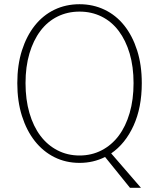

<svg xmlns="http://www.w3.org/2000/svg" viewBox="-20 -759 754 910"><path d="M478 -15Q450 -1 420 6Q390 13 357 13Q292 13 238 -14Q184 -41 145 -90.5Q106 -140 84 -209.5Q62 -279 62 -365Q62 -451 84 -520Q106 -589 145 -638Q184 -687 238 -713Q292 -739 357 -739Q421 -739 475.5 -713Q530 -687 569 -638Q608 -589 630 -520Q652 -451 652 -365Q652 -249 613 -163.5Q574 -78 507 -32L648 131H596ZM357 -22Q414 -22 461.5 -46.5Q509 -71 542.5 -115.5Q576 -160 594.5 -223.5Q613 -287 613 -365Q613 -443 594.5 -505.5Q576 -568 542.5 -612.5Q509 -657 461.5 -680.5Q414 -704 357 -704Q300 -704 252.5 -680.5Q205 -657 171.5 -612.5Q138 -568 119.5 -505.5Q101 -443 101 -365Q101 -287 119.5 -223.5Q138 -160 171.5 -115.5Q205 -71 252.5 -46.5Q300 -22 357 -22Z"/></svg>

Font: SpoqaHanSansJP-Thin
Style: Regular
Weight: 250
Designer: [Source Han Sans]
Ryoko NISHIZUKA  (kana & ideographs); Paul D. Hunt (Latin, Greek & Cyrillic); Wenlong ZHANG  (bopomofo
Foundry: Spoqa (http://bi.spoqa.com)
Version: Version 1.002.20150607